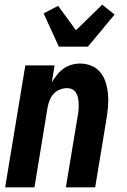

<svg xmlns="http://www.w3.org/2000/svg" viewBox="-20 -799 540 819"><path d="M2 0 88 -520H213L201 -448Q211 -464 223 -479.5Q235 -495 250.5 -506Q266 -517 284.5 -522.5Q303 -528 321 -528Q347 -528 370 -518.5Q393 -509 408 -490.5Q423 -472 430.5 -448.5Q438 -425 440.5 -399.5Q443 -374 441 -348Q439 -322 435 -297L386 0H261L313 -314Q315 -325 315.5 -337Q316 -349 315.5 -360.5Q315 -372 312.5 -383Q310 -394 304 -403.5Q298 -413 288 -418Q278 -423 266 -423Q251 -423 235.5 -417Q220 -411 209 -399Q198 -387 192 -372Q186 -357 183 -341L127 0ZM231 -600 166 -742 228 -774 304 -670 416 -779 469 -737 355 -600Z"/></svg>

Font: Iosevka Term Curly Extrabold
Style: Italic
Weight: 800
Italic angle: -9°
Designer: Belleve Invis
Foundry: Belleve Invis
Version: Version 32.3.0